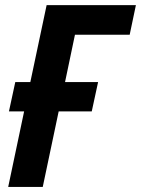

<svg xmlns="http://www.w3.org/2000/svg" viewBox="-20 -734 554 754"><path d="M12.2 0 74.7 -296.4H15.1L40 -411.6H99.1L163.1 -713.9H513.7L489.3 -597.7H274.4L235.4 -411.6H365.2L340.3 -296.4H210.4L147.9 0Z"/></svg>

Font: Open Sans SemiCondensed
Style: Bold Italic
Weight: 700
Width: 4
Italic angle: -12°
Designer: Monotype Design Team
Foundry: Monotype Imaging Inc.
Version: Version 3.003